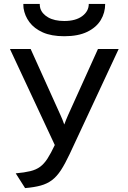

<svg xmlns="http://www.w3.org/2000/svg" viewBox="-20 -951 656 983"><path d="M108.5 12 60.5 -63.5Q105.5 -67.5 135.2 -74.8Q165 -82 185.5 -97.2Q206 -112.5 223.2 -139.2Q240.5 -166 260.5 -208.5L31 -700H137L290 -361Q294.5 -351 299.5 -339Q304.5 -327 309 -313.5Q313.5 -326 318.5 -338Q323.5 -350 328.5 -361.5L481.5 -700H587.5L336.5 -162Q313 -112 291.8 -79.5Q270.5 -47 245.8 -28.5Q221 -10 188.2 -1Q155.5 8 108.5 12ZM309 -765.5Q243 -765.5 199 -785.2Q155 -805 130.8 -837.5Q106.5 -870 100.5 -909.5Q100 -915 99.8 -920.5Q99.5 -926 99.5 -931H183.5Q183.5 -926 184 -920.5Q184.5 -915 186 -909.5Q194.5 -880.5 226.5 -862Q258.5 -843.5 309 -843.5Q367.5 -843.5 401 -868.5Q434.5 -893.5 434.5 -931H518.5Q518.5 -886 496 -848.5Q473.5 -811 427 -788.2Q380.5 -765.5 309 -765.5Z"/></svg>

Font: Overpass Mono Medium
Style: Regular
Weight: 500
Monospace: yes
Designer: Delve Withrington, Dave Bailey
Foundry: Delve Fonts LLC
Version: Version 4.000